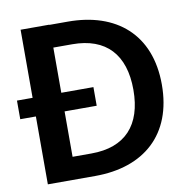

<svg xmlns="http://www.w3.org/2000/svg" viewBox="-80 -803 886 883"><g transform="rotate(-10 362.5 -361.0)"><path d="M295 -615C453 -615 536 -525 536 -360C536 -195 453 -105 295 -105H207V-317H357V-404H207V-615ZM294 0C523 0 669 -128 669 -361C669 -597 518 -721 294 -721H207V-722H73V-404H0V-317H73V0Z"/></g></svg>

Font: Perun SemiBold
Style: Regular
Weight: 600
Foundry: Copyright (c) Stefan Peev, Context Ltd, 2016
Version: Version 1.089